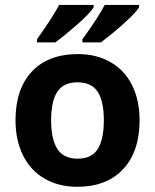

<svg xmlns="http://www.w3.org/2000/svg" viewBox="-20 -731 615 761"><path d="M182.6 -254.4Q182.6 -179.2 207.3 -140.6Q231.9 -102.1 288.1 -102.1Q343.3 -102.1 367.4 -140.4Q391.6 -178.7 391.6 -254.4Q391.6 -329.6 367.2 -367.2Q342.8 -404.8 287.1 -404.8Q231.9 -404.8 207.3 -367.4Q182.6 -330.1 182.6 -254.4ZM533.2 -254.4Q533.2 -130.4 468 -60.5Q402.8 9.3 286.1 9.3Q212.9 9.3 157.2 -22.7Q101.6 -54.7 71.5 -114.7Q41.5 -174.8 41.5 -254.4Q41.5 -378.4 106.4 -447.5Q171.4 -516.6 289.1 -516.6Q361.8 -516.6 417.7 -484.9Q473.6 -453.1 503.4 -393.6Q533.2 -334 533.2 -254.4ZM126.5 -563V-575.2Q154.3 -613.8 179.7 -653.3Q205.1 -692.9 214.4 -711.4H351.1V-702.1Q336.4 -677.7 284.7 -632.6Q232.9 -587.4 199.2 -563ZM306.6 -563V-575.2Q369.6 -662.1 395 -711.4H531.2V-702.1Q520 -682.6 474.4 -641.1Q428.7 -599.6 379.9 -563Z"/></svg>

Font: Bpm'online Open Sans
Style: Bold
Weight: 700
Foundry: Ascender Corporation
Version: Version 1.10